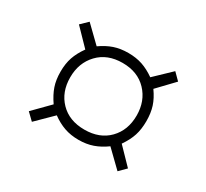

<svg xmlns="http://www.w3.org/2000/svg" viewBox="-95 -642 752 701"><g transform="rotate(30 281.0 -291.0)"><path d="M74 -108 140 -175Q120 -204 111 -230.5Q102 -257 102 -291Q102 -325 111 -351.5Q120 -378 140 -406L74 -474L103 -502L170 -437Q197 -456 223.5 -465Q250 -474 283 -474Q316 -474 342.5 -465Q369 -456 396 -437L464 -502L492 -474L427 -406Q447 -378 455.5 -351.5Q464 -325 464 -291Q464 -257 455.5 -230.5Q447 -204 427 -175L492 -108L464 -80L396 -146Q370 -127 343 -117.5Q316 -108 283 -108Q250 -108 223 -117.5Q196 -127 170 -146L103 -80ZM423 -291Q423 -352 385 -392Q347 -432 283 -432Q219 -432 181 -392Q143 -352 143 -291Q143 -229 181 -190Q219 -151 283 -151Q347 -151 385 -190Q423 -229 423 -291Z"/></g></svg>

Font: Athiti Light
Style: Regular
Weight: 300
Designer: CadsonDemak Team
Foundry: CadsonDemak
Version: Version 1.032